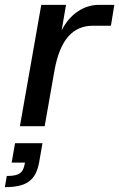

<svg xmlns="http://www.w3.org/2000/svg" viewBox="-63 -520 491 791"><path d="M19 0H121L161 -227C184 -358 238 -414 320 -414H394L408 -500H345C284 -500 226 -464 191 -395L209 -500H107ZM-43 251C44 251 84 225 98 150L112 70H-1L-15 150H40C33 187 24 205 -35 205Z"/></svg>

Font: Uncut Sans Medium
Style: Italic
Weight: 500
Italic angle: -10°
Designer: Kasper Nordkvist
Foundry: Uncut Type
Version: Version 1.111;FEAKit 1.0